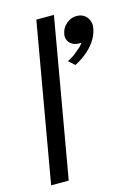

<svg xmlns="http://www.w3.org/2000/svg" viewBox="-107 -747 571 806"><g transform="rotate(-15 178.0 -344.0)"><path d="M89.5 0H13L133 -688H209.5ZM242.5 -461.5 216 -485Q231 -493 245.5 -502.5Q257.5 -513 270.2 -523Q283 -533 291 -545.5L281.5 -545Q257.5 -545 243.5 -558Q229.5 -571 229.5 -590.5L230.5 -598.5Q234.5 -624 254.5 -641.5Q274.5 -659 299 -659Q327 -659 343 -640Q356 -623 356 -602.5Q353.5 -573 339 -548Q309 -496 242.5 -461.5Z"/></g></svg>

Font: Lucymar Sans
Style: Italic
Weight: 400
Italic angle: -10°
Foundry: The League of Moveable Type (original font) / Main changes by Cristiano Sobral with portions from Mirco Monsees
Version: Version 2.00;August 30, 2020;FontCreator 13.0.0.2681 64-bit